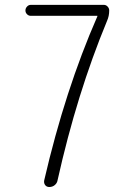

<svg xmlns="http://www.w3.org/2000/svg" viewBox="-20 -750 540 770"><path d="M103.5 -686.5Q94.7 -686.5 88.4 -692.9Q82 -699.2 82 -708Q82 -716.8 88.4 -723.6Q94.7 -730.5 103.5 -730.5H396.5Q405.3 -730.5 411.6 -723.6Q418 -716.8 418 -708Q418 -685.5 409.2 -666Q288.1 -374 210.9 -27.3Q209 -15.6 199.7 -7.8Q190.4 0 177.7 0Q167 0 161.1 -7.8Q155.3 -15.6 157.2 -26.4Q241.2 -389.6 370.1 -683.6V-684.6L371.1 -685.5Q371.1 -686.5 370.1 -686.5Z"/></svg>

Font: Rounded-L Mgen+ 1mn light
Style: Regular
Weight: 200
Designer: [Source Han Sans]
Ryoko NISHIZUKA  (kana & ideographs); Paul D. Hunt (Latin, Greek & Cyrillic); Wenlong ZHANG  (bopomofo
Version: Version 1.059.20150602